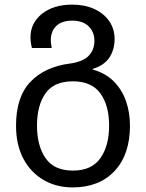

<svg xmlns="http://www.w3.org/2000/svg" viewBox="-20 -566 636 836"><path d="M295.9 250Q225.1 250 169.4 217.5Q113.8 185.1 81.8 125Q49.8 64.9 49.8 -19Q49.8 -144 112.3 -209.5Q174.8 -274.9 283.2 -289.1Q340.8 -296.9 366 -323Q391.1 -349.1 391.1 -388.2Q391.1 -426.8 366 -451.4Q340.8 -476.1 294.9 -476.1Q249 -476.1 225.1 -453.1Q201.2 -430.2 201.2 -390.1Q201.2 -382.8 202.6 -374.5Q204.1 -366.2 205.1 -356.9H119.1Q112.8 -380.9 112.8 -403.8Q112.8 -465.8 162.8 -505.9Q212.9 -545.9 294.9 -545.9Q349.1 -545.9 390.6 -526.9Q432.1 -507.8 455.6 -473.9Q479 -439.9 479 -396Q479 -350.1 456.1 -315.4Q433.1 -280.8 383.8 -266.1V-263.2Q440.9 -247.1 476.6 -210.4Q512.2 -173.8 529.1 -124.5Q545.9 -75.2 545.9 -19Q545.9 106.9 479 178.5Q412.1 250 295.9 250ZM297.9 176.8Q378.9 176.8 417 122.8Q455.1 68.8 455.1 -19Q455.1 -106.9 417 -159.4Q378.9 -211.9 296.9 -211.9Q214.8 -211.9 178 -159.4Q141.1 -106.9 141.1 -19Q141.1 68.8 178.5 122.8Q215.8 176.8 297.9 176.8Z"/></svg>

Font: Kurinto Seri
Style: Regular
Weight: 400
Designer: Kurinto was developed by Clint Goss from a range of fonts that are compatible with the SIL Open Font License Version 1.1
Foundry: Clinton F. Goss
Version: Version 2.196; July 25, 2020